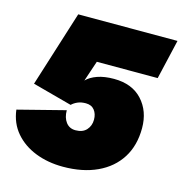

<svg xmlns="http://www.w3.org/2000/svg" viewBox="-110 -801 864 908"><g transform="rotate(15 322.0 -346.5)"><path d="M278 11Q204 11 143 -13Q82 -37 43 -82.5Q4 -128 -4 -193L227 -252Q227 -216 244 -193.5Q261 -171 291 -171Q326 -171 344.5 -191.5Q363 -212 363 -242Q363 -270 348.5 -288.5Q334 -307 306 -307Q283 -307 266 -299.5Q249 -292 238 -281L45 -333L162 -704H648L603 -510H305L271 -409Q290 -429 324 -441Q358 -453 405 -453Q494 -453 543.5 -399Q593 -345 593 -262Q593 -177 554.5 -116Q516 -55 445 -22Q374 11 278 11Z"/></g></svg>

Font: Prodigy Sans Black
Style: Italic
Weight: 900
Italic angle: -13°
Designer: Wei Huang
Foundry: Wei Huang
Version: Version 1.003; ttfautohint (v1.8.3)